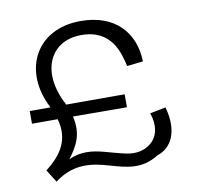

<svg xmlns="http://www.w3.org/2000/svg" viewBox="-69 -644 753 729"><g transform="rotate(-10 307.0 -279.5)"><path d="M92 13C93 12 95 11 96 10C97 9 97 9 98 8C170 -43 238 -31 299 -13C362 5 420 23 486 -19C538 -35 576 -92 548 -193L487 -181C503 -136 497 -93 468 -68C435 -39 396 -39 355 -50C334 -55 313 -61 291 -67C247 -79 201 -85 154 -62C187 -106 213 -148 196 -220L404 -219V-269H178C177 -274 175 -278 172 -282C108 -414 165 -517 276 -519C399 -522 420 -423 432 -373L494 -380C491 -492 420 -572 287 -572C114 -572 39 -422 117 -271L118 -269H38V-220H137C160 -140 124 -84 61 -36Z"/></g></svg>

Font: OSH Darker Grotesque Medium
Style: Regular
Weight: 500
Designer: Gabriel Lam
Foundry: TypeRant
Version: Version 1.000;Glyphs 3.1.1 (3148)